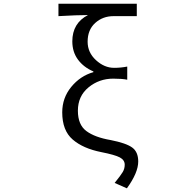

<svg xmlns="http://www.w3.org/2000/svg" viewBox="-20 -816 1040 1041"><path d="M668 205.1 601.6 175.8Q634.8 134.8 645.5 116.7Q656.2 98.6 656.2 77.1Q656.2 51.8 629.9 37.6Q603.5 23.4 529.3 8.8Q430.7 -10.7 374 -59.6Q317.4 -108.4 317.4 -207Q317.4 -285.2 366.2 -344.7Q415 -404.3 486.3 -424.8V-428.7Q433.6 -451.2 402.8 -492.7Q372.1 -534.2 372.1 -591.8Q372.1 -690.4 457 -734.4Q399.4 -734.4 296.9 -728.5V-795.9H721.7V-728.5H595.7Q537.1 -728.5 496.1 -691.4Q455.1 -654.3 455.1 -589.8Q455.1 -531.2 500.5 -489.7Q545.9 -448.2 598.6 -448.2Q635.7 -448.2 669.9 -455.1V-383.8Q641.6 -389.6 593.8 -389.6Q517.6 -389.6 460 -342.3Q402.3 -294.9 402.3 -215.8Q402.3 -139.6 448.2 -105.5Q494.1 -71.3 580.1 -56.6Q664.1 -40 696.8 -16.1Q729.5 7.8 729.5 59.6Q729.5 120.1 668 205.1Z"/></svg>

Font: Gen Shin Gothic Monospace Normal
Style: Regular
Weight: 350
Designer: [Source Han Sans]
Ryoko NISHIZUKA  (kana & ideographs); Paul D. Hunt (Latin, Greek & Cyrillic); Wenlong ZHANG  (bopomofo
Version: Version 1.002.20150607